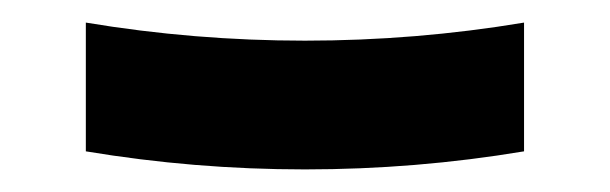

<svg xmlns="http://www.w3.org/2000/svg" viewBox="-20 -417 540 170"><path d="M250 -267Q201 -267 152.5 -271Q104 -275 56 -283V-397Q104 -389 152.5 -385Q201 -381 250 -381Q299 -381 347.5 -385Q396 -389 444 -397V-283Q396 -275 347.5 -271Q299 -267 250 -267Z"/></svg>

Font: Iosevka Term Curly Heavy
Style: Regular
Weight: 900
Designer: Belleve Invis
Foundry: Belleve Invis
Version: Version 32.3.0